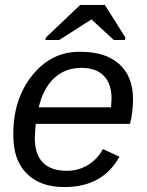

<svg xmlns="http://www.w3.org/2000/svg" viewBox="-20 -748 596 778"><path d="M507 -246H125Q123 -233 121 -190Q121 -56 251 -56Q298 -56 336.5 -79.5Q375 -103 397 -144L464 -113Q396 10 241 10Q143 10 88.5 -44.5Q34 -99 34 -198Q32 -345 111 -443Q190 -541 308 -538Q408 -538 463.5 -488Q519 -438 519 -346Q519 -294 507 -246ZM137 -313H430L432 -348Q432 -409 400.5 -441Q369 -473 310 -473Q244 -473 199.5 -431.5Q155 -390 137 -313ZM405 -728 488 -596 486 -586H441L351 -669H350L220 -586H164L166 -596L305 -728Z"/></svg>

Font: Libra Sans
Style: Italic
Weight: 400
Italic angle: -12°
Foundry: Context Ltd
Version: Version 1.002